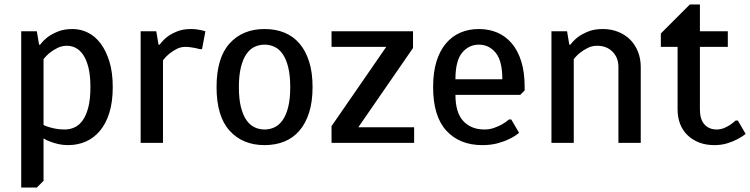

<svg xmlns="http://www.w3.org/2000/svg" viewBox="-20 -640 3360 860"><path d="M175 -80Q187 -74 202 -70Q215 -66 232 -63Q249 -60 270 -60Q294 -60 315 -70Q336 -80 351.5 -102.5Q367 -125 376 -161Q385 -197 385 -250Q385 -301 376.5 -336Q368 -371 353.5 -393Q339 -415 320 -425Q301 -435 280 -435Q257 -435 238 -425.5Q219 -416 205 -405Q188 -392 175 -375ZM145 200H75V-500H145L155 -440H160Q174 -459 195 -475Q213 -488 240 -499Q267 -510 305 -510Q341 -510 373.5 -494Q406 -478 430.5 -445.5Q455 -413 470 -364.5Q485 -316 485 -250Q485 -184 470 -135.5Q455 -87 428 -54.5Q401 -22 364.5 -6Q328 10 285 10Q262 10 242 5.5Q222 1 207 -5Q189 -11 175 -20V170Z M810 -430Q789 -430 771 -420.5Q753 -411 739 -400Q723 -387 710 -370V0H610V-500H680L690 -440H695Q709 -459 729 -475Q746 -488 772.5 -499Q799 -510 835 -510Q848 -510 860 -508.5Q872 -507 881 -505Q892 -502 900 -500L885 -420H875Q865 -422 854 -425Q844 -427 832.5 -428.5Q821 -430 810 -430Z M1380 -250Q1380 -184 1364.5 -135.5Q1349 -87 1321 -54.5Q1293 -22 1253.5 -6Q1214 10 1165 10Q1067 10 1008.5 -54.5Q950 -119 950 -250Q950 -381 1008.5 -445.5Q1067 -510 1165 -510Q1214 -510 1253.5 -494Q1293 -478 1321 -445.5Q1349 -413 1364.5 -364.5Q1380 -316 1380 -250ZM1280 -250Q1280 -302 1271 -338.5Q1262 -375 1246.5 -397.5Q1231 -420 1210 -430Q1189 -440 1165 -440Q1141 -440 1120 -430Q1099 -420 1083.5 -397.5Q1068 -375 1059 -338.5Q1050 -302 1050 -250Q1050 -197 1059 -161Q1068 -125 1083.5 -102.5Q1099 -80 1120 -70Q1141 -60 1165 -60Q1189 -60 1210 -70Q1231 -80 1246.5 -102.5Q1262 -125 1271 -161Q1280 -197 1280 -250Z M1465 0V-75L1710 -430H1465V-500H1830V-425L1585 -70H1835V0Z M2125 -510Q2170 -510 2207.5 -494Q2245 -478 2272.5 -445.5Q2300 -413 2315 -364.5Q2330 -316 2330 -250V-235L2310 -215H2020Q2020 -136 2055 -98Q2090 -60 2150 -60Q2173 -60 2192.5 -67Q2212 -74 2227 -82Q2245 -92 2260 -105H2270L2305 -45Q2286 -29 2260 -17Q2238 -6 2208 2Q2178 10 2140 10Q2039 10 1979.5 -54.5Q1920 -119 1920 -250Q1920 -316 1935 -364.5Q1950 -413 1977.5 -445.5Q2005 -478 2042.5 -494Q2080 -510 2125 -510ZM2125 -440Q2080 -440 2050 -404Q2020 -368 2020 -285H2230Q2230 -368 2200 -404Q2170 -440 2125 -440Z M2655 -435Q2632 -435 2613 -425.5Q2594 -416 2580 -405Q2563 -392 2550 -375V0H2450V-500H2520L2530 -440H2535Q2549 -459 2570 -475Q2588 -488 2615 -499Q2642 -510 2680 -510Q2717 -510 2748.5 -497.5Q2780 -485 2802.5 -462.5Q2825 -440 2837.5 -408.5Q2850 -377 2850 -340V0H2750V-340Q2750 -382 2723.5 -408.5Q2697 -435 2655 -435Z M3115 -150Q3115 -105 3135.5 -82.5Q3156 -60 3190 -60Q3207 -60 3222 -66Q3237 -72 3249 -80Q3263 -89 3275 -100H3285L3320 -40Q3302 -26 3280 -15Q3261 -5 3235.5 2.5Q3210 10 3180 10Q3142 10 3112 -1.5Q3082 -13 3060 -34Q3038 -55 3026.5 -84.5Q3015 -114 3015 -150V-430H2940V-490L3070 -620H3115V-500H3240V-430H3115Z"/></svg>

Font: Scada
Style: Regular
Weight: 400
Designer: Jovanny Lemonad
Foundry: Jovanny Lemonad
Version: Version 3.005; ttfautohint (v0.91) -l 8 -r 50 -G 200 -x 0 -w